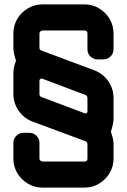

<svg xmlns="http://www.w3.org/2000/svg" viewBox="-20 -696 579 876"><path d="M498 28Q498 64 480 94Q462 124 432 142Q402 160 366 160H174Q138 160 107.5 142Q77 124 59 94Q41 64 41 28V-44Q41 -63 54.5 -76.5Q68 -90 87 -90H114Q133 -90 146.5 -76.5Q160 -63 160 -44V28Q160 33 164.5 37Q169 41 174 41H366Q379 41 379 28V-38Q379 -47 369 -52L129 -141Q89 -156 65 -191Q41 -226 41 -267V-361Q41 -384 49 -408Q56 -420 49 -431Q46 -442 43.5 -454Q41 -466 41 -478V-543Q41 -580 59 -610Q77 -640 107.5 -658Q138 -676 174 -676H366Q402 -676 432 -658Q462 -640 480 -610Q498 -580 498 -543V-471Q498 -452 484.5 -438.5Q471 -425 452 -425H425Q406 -425 392.5 -438.5Q379 -452 379 -471V-543Q379 -557 366 -557H174Q169 -557 164.5 -553Q160 -549 160 -543V-478Q160 -468 170 -465L411 -375Q450 -360 474 -325.5Q498 -291 498 -248V-155Q498 -143 495.5 -131Q493 -119 490 -108Q484 -96 489 -85Q493 -74 495.5 -62Q498 -50 498 -38ZM379 -187V-248Q379 -260 369 -263L173 -337Q169 -339 164.5 -336Q160 -333 160 -328V-267Q160 -256 170 -253L367 -179Q372 -178 375.5 -180.5Q379 -183 379 -187Z"/></svg>

Font: Monomaniac One
Style: Regular
Weight: 400
Version: Version 1.000; ttfautohint (v1.8.3)